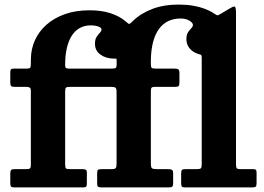

<svg xmlns="http://www.w3.org/2000/svg" viewBox="-20 -820 1153 840"><path d="M280.3 -520Q271.5 -520 268.3 -522.9Q265 -525.8 265 -535Q265 -571.5 270.4 -599.9Q275.8 -628.2 285.8 -648.9Q295.8 -669.5 309.5 -682.9Q323.3 -696.2 340.4 -702.6Q357.5 -709 377 -709Q396.5 -709 410.3 -703.9Q424 -698.7 424 -691.5Q424 -683.7 416.9 -676.6Q409.8 -669.5 402.6 -658.6Q395.5 -647.7 395.5 -628.5Q395.5 -598.7 419 -581.4Q442.5 -564 478.3 -563.5Q488.3 -564 489.4 -562.5Q490.5 -561 490.3 -548.5V-536.7Q490 -525.7 486.5 -522.9Q483 -520 471.5 -520ZM25 -21.2Q25 -8 28 -4Q31 0 44 0H343.5Q355 0 357.5 -4.1Q360 -8.2 360 -19.7V-63.8Q360 -74.8 355.4 -77.4Q350.8 -80 340.8 -80H288.8Q273.3 -80 269.1 -82.8Q265 -85.5 265 -100.5V-419.5Q265 -433.7 269.1 -436.9Q273.3 -440 287.5 -440H465.5Q480 -440 485 -436.6Q490 -433.2 490 -417.5V-104.3Q490 -90 486.6 -85Q483.3 -80 468 -80H424.5Q411.8 -80 408.4 -76.6Q405 -73.3 405 -60.5V-17.5Q405 -6 409.1 -3Q413.3 0 423.8 0H716.8Q729.3 0 733.4 -3.2Q737.5 -6.5 737.5 -19.5V-60Q737.5 -74.3 732.3 -77.1Q727 -80 713.8 -80H668.3Q649.8 -80 644.9 -83.9Q640 -87.8 640 -106.3V-421.2Q640 -433.5 643.5 -436.7Q647 -440 658.3 -440H745.8Q757.8 -440 761.4 -443.5Q765 -447 765 -459.5V-499.8Q765 -512.8 760 -516.4Q755 -520 742.3 -520H658.8Q645.8 -520 642.9 -524.1Q640 -528.2 640 -541.5V-550Q640 -588 645.8 -618.4Q651.5 -648.7 662.5 -671.4Q673.5 -694 689.4 -709.1Q705.3 -724.2 725.4 -731.6Q745.5 -739 769.5 -739Q787.5 -739 799.6 -734.1Q811.8 -729.2 817.9 -722.7Q824 -716.2 824 -711.5Q824 -703.7 816.9 -696.6Q809.8 -689.5 802.6 -678.6Q795.5 -667.7 795.5 -648.5Q795.5 -626 808.8 -609.4Q822 -592.7 844.8 -584.7Q853 -581.5 857.8 -580.7Q862.5 -580 862.5 -567.7V-101.3Q862.5 -86.8 858.3 -83.4Q854 -80 839.8 -80H790.8Q778.3 -80 775.4 -75.8Q772.5 -71.5 772.5 -59.3V-19.7Q772.5 -7.7 775.6 -3.9Q778.8 0 790.8 0H1081.3Q1094.3 0 1098.4 -3Q1102.5 -6 1102.5 -19V-63.8Q1102.5 -74.3 1099.4 -77.1Q1096.3 -80 1085.8 -80H1031.5Q1018.5 -80 1015.5 -84.4Q1012.5 -88.8 1012.5 -101.5V-763.7Q1012.5 -791.2 1005.4 -791.4Q998.3 -791.5 984.3 -782.5L945 -759.2Q934 -752.5 930.5 -753.1Q927 -753.7 916.5 -761Q899.3 -772.7 876.1 -781.5Q853 -790.2 824.6 -795.1Q796.3 -800 762 -800Q696 -800 645.4 -780.5Q594.8 -761 560.8 -727.5Q547 -713.8 544 -715.3Q541 -716.8 526.5 -729Q502 -749.5 462.9 -762.3Q423.8 -775 372 -775Q311.3 -775 263.8 -758.1Q216.3 -741.2 183.1 -711.7Q150 -682.2 132.7 -643.7Q115.5 -605.2 115.2 -562L115 -542Q115 -528.7 112.5 -524.4Q110 -520 97 -520H43Q31.5 -520 28.2 -516.7Q25 -513.5 25 -502V-460Q25 -447.2 28.5 -443.6Q32 -440 44.5 -440H95Q104.5 -440 109.7 -437Q115 -434 115 -423.2V-99.3Q115 -85.8 110.6 -82.9Q106.2 -80 92.5 -80H43.7Q31.2 -80 28.1 -75.8Q25 -71.5 25 -59.8Z"/></svg>

Font: Besley
Style: Regular
Weight: 400
Designer: Owen Earl
Foundry: indestructible type*
Version: Version 4.000